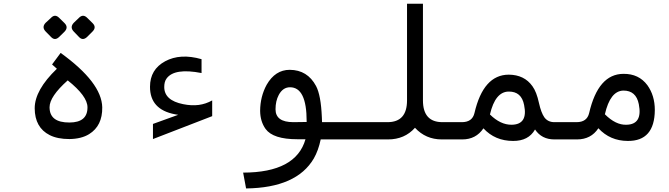

<svg xmlns="http://www.w3.org/2000/svg" viewBox="-20 -761 3652 1048"><path d="M349.6 -322.3Q250.5 -233.9 250.5 -175.8Q250.5 -91.8 358.9 -92.3Q458 -92.3 457.5 -175.3Q457.5 -236.3 349.6 -322.3ZM311 -472.2Q535.2 -310.5 538.1 -175.3Q539.6 -74.2 466.3 -28.8Q424.3 -2.9 358.9 -2Q293.9 -2 251.5 -23.4Q169.9 -64.5 169.4 -169.9Q169.4 -269.5 290.5 -385.7L264.2 -409.2ZM456.4 -663.2 485.1 -635Q508.7 -612 484.1 -588L455.9 -559.8Q432.4 -537.3 412 -558.2L383.3 -588Q359.8 -612 382.2 -636.1L410.4 -663.2Q433.4 -686.7 456.4 -663.2ZM303.3 -663.2 332.1 -635Q355.1 -612 332.1 -588L303.3 -559.8Q280.3 -537.3 259.5 -558.2L230.2 -588Q206.2 -612 228.6 -636.1L257.9 -663.2Q280.3 -686.7 303.3 -663.2Z M814.9 -2V-84.5L952.6 -134.3L935.1 -137.2Q798.3 -163.1 798.8 -287.6Q798.8 -381.8 881.3 -426.5Q963.9 -471.2 1080.1 -438V-362.3Q932.6 -391.1 889.6 -333Q882.3 -323.2 879.4 -311.5Q876.5 -299.8 876.5 -286.1Q876.5 -212.9 980 -192.4Q1025.4 -183.1 1064.5 -188.2Q1103.5 -193.4 1138.2 -212.9V-127Z M1730.5 0Q1717.8 60.5 1692.9 104Q1599.1 264.2 1323.2 267.6L1307.1 181.2Q1595.7 180.7 1647.5 -1H1602.5Q1470.7 -1 1429.7 -57.1Q1400.4 -98.1 1399.9 -155.8Q1400.4 -233.9 1435.5 -298.3Q1482.4 -379.9 1561.5 -379.9Q1658.2 -379.4 1705.1 -291.5Q1731.9 -241.2 1736.8 -120.6L1737.8 -94.2H1822.8V0ZM1581.1 -94.2Q1613.8 -94.2 1653.8 -95.2V-99.6Q1653.8 -284.7 1563 -284.7Q1523.9 -284.7 1501.5 -242.7Q1483.9 -209.5 1483.9 -164.6Q1483.9 -94.2 1581.1 -94.2Z M2245.1 -63.5Q2188.5 0 2098.1 0H1796.9V-94.2H2095.2Q2201.7 -94.2 2201.7 -212.9V-740.7H2288.6V-212.9Q2288.6 -94.2 2395 -94.2H2416.5V0H2391.1Q2303.7 0 2245.1 -63.5Z M2654.3 -136.2Q2711.4 -79.6 2772.5 -80.1Q2862.8 -81.1 2840.8 -187.5Q2826.7 -262.2 2756.3 -261.2Q2683.1 -260.3 2654.3 -136.2ZM2900.4 -54.2Q2864.7 8.8 2780.8 8.3Q2682.1 8.3 2618.7 -60.5Q2578.1 0 2503.4 0H2398.9V-94.2H2501Q2558.1 -94.2 2569.8 -144Q2618.2 -353 2756.8 -353.5Q2841.8 -353 2886.2 -290.5Q2908.7 -259.8 2921.9 -198.7Q2933.6 -146 2951.2 -120.6Q2970.7 -94.2 3005.9 -94.2H3021.5V0H3005.9Q2936.5 0 2900.4 -54.2Z M3246.1 -61Q3206.1 0 3129.4 0H3001V-94.2H3127Q3184.1 -94.2 3195.8 -144Q3245.1 -357.4 3382.8 -357.9Q3466.8 -358.9 3513.7 -295.9Q3554.2 -239.3 3554.2 -160.6Q3553.2 9.8 3406.2 8.3Q3309.6 7.8 3246.1 -61ZM3281.7 -137.2Q3340.8 -78.1 3398.9 -80.1Q3488.8 -81.5 3466.8 -192.4Q3452.1 -267.1 3382.3 -266.6Q3310.5 -264.6 3281.7 -137.2Z"/></svg>

Font: Vazir Code Hack
Style: Code-Hack
Weight: 400
Foundry: DejaVu fonts team - Redesigned by Saber Rastikerdar
Version: Version 1.1.2